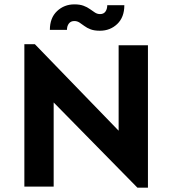

<svg xmlns="http://www.w3.org/2000/svg" viewBox="-20 -864 798 889"><path d="M616.2 4.9 228.5 -389.6V0H92.8V-659.2H141.6L529.3 -258.8V-654.3H665V4.9ZM442.4 -721.7Q417 -721.7 399.9 -728Q382.8 -734.4 370.6 -743.7Q358.4 -752.9 347.7 -759.8Q336.9 -766.6 324.2 -766.6Q307.6 -766.6 298.8 -754.9Q290 -743.2 290 -725.6H210.9Q210.9 -781.2 244.1 -812.5Q277.3 -843.8 324.2 -843.8Q349.6 -843.8 366.7 -837.4Q383.8 -831.1 396.5 -821.8Q409.2 -812.5 419.9 -805.7Q430.7 -798.8 443.4 -798.8Q460 -798.8 468.3 -810.5Q476.6 -822.3 476.6 -839.8H555.7Q555.7 -784.2 522.9 -752.9Q490.2 -721.7 442.4 -721.7Z"/></svg>

Font: Sen
Style: Bold
Weight: 700
Designer: Kosal Sen, Philatype
Foundry: Philatype
Version: Version 2.000;gftools[0.9.31]